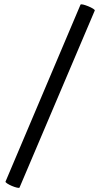

<svg xmlns="http://www.w3.org/2000/svg" viewBox="-20 -739 466 904"><path d="M72 144Q71 147 60 144.5Q49 142 36 136.5Q23 131 14 125Q5 119 6 116L359 -717Q361 -720 371.5 -717.5Q382 -715 395.5 -709.5Q409 -704 418.5 -698Q428 -692 426 -689Z"/></svg>

Font: Junicode
Style: Bold Italic
Weight: 700
Italic angle: -11°
Designer: Peter S. Baker
Version: Version 2.100; ttfautohint (v1.8.4)